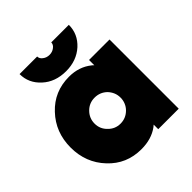

<svg xmlns="http://www.w3.org/2000/svg" viewBox="-193 -835 981 981"><g transform="rotate(-45 298.0 -344.0)"><path d="M101 -700Q101 -634 152 -588Q202 -542 280 -542Q356 -542 407 -588Q457 -634 457 -700H330Q330 -684 315 -673Q300 -661 279 -661Q258 -661 243 -673Q228 -684 228 -700ZM403 -500V-462Q401 -464 398.5 -466.5Q396 -469 393 -471Q342 -512 270 -512Q163 -512 92 -436Q20 -360 20 -250Q20 -140 92 -64Q163 12 270 12Q343 12 392 -24Q395 -26 397.5 -28.5Q400 -31 403 -33V0H551V-500ZM287 -344Q326 -344 354 -317Q367 -303 374 -286.5Q381 -270 381 -250Q381 -231 374 -214Q367 -197 354 -184Q326 -156 287 -156Q248 -156 221 -184Q193 -211 193 -250Q193 -289 221 -317Q248 -344 287 -344Z"/></g></svg>

Font: Unageo
Style: Black
Weight: 900
Designer: Richard Sepsi
Foundry: Richard Sepsi
Version: Version 2.000